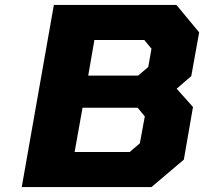

<svg xmlns="http://www.w3.org/2000/svg" viewBox="-20 -757 826 777"><path d="M68 0 198 -737H694L786 -626L754 -449L695 -398L761 -324L724 -111L593 0ZM337 -451H539L580 -486L593 -560L564 -595H362ZM282 -142H505L546 -177L566 -286L537 -321H314Z"/></svg>

Font: Tomorrow
Style: Bold Italic
Weight: 700
Italic angle: -10°
Designer: Tony de Marco, Monica Rizzolli
Foundry: Just in Type
Version: Version 2.002